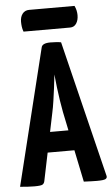

<svg xmlns="http://www.w3.org/2000/svg" viewBox="-59 -911 555 952"><g transform="rotate(-5 218.5 -435.0)"><path d="M73 2Q62 2 42 1Q22 0 2 -2L169 -681Q173 -702 214 -702Q228 -702 242.5 -701Q257 -700 267 -698L434 -18Q436 -8 427 -3Q418 2 384 2Q373 2 357 1.5Q341 1 319 0L246 -353Q241 -380 236 -411.5Q231 -443 227 -477Q223 -511 220 -542Q217 -511 212.5 -477Q208 -443 203.5 -411.5Q199 -380 193 -353L124 -19Q122 -9 114.5 -3.5Q107 2 73 2ZM116 -159V-260H342V-159ZM86 -767Q81 -781 79.5 -793Q78 -805 78 -817Q78 -841 90 -856.5Q102 -872 123 -872H349Q355 -860 357.5 -848Q360 -836 360 -825Q360 -800 349 -783.5Q338 -767 318 -767Z"/></g></svg>

Font: Yanone Kaffeesatz ExtraLight
Style: Regular
Weight: 200
Designer: Yanone (Cyrillic: Daniel Pouzeot, Huerta Tipografica, and Cyreal)
Foundry: Yanone
Version: Version 2.003